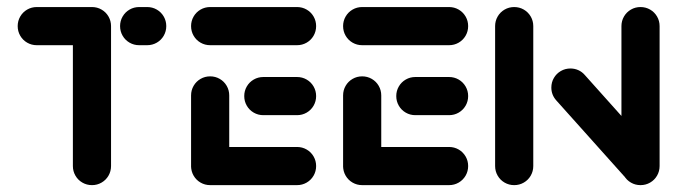

<svg xmlns="http://www.w3.org/2000/svg" viewBox="-20 -539 1981 559"><path d="M303.3 -461.5V-55.6Q303.3 -40.4 295.9 -27.6Q288.5 -14.8 275.7 -7.4Q263 0 247.8 0Q232.6 0 219.8 -7.4Q207 -14.8 199.6 -27.6Q192.2 -40.4 192.2 -55.6V-461.5ZM31.5 -463Q31.5 -478.1 38.9 -490.9Q46.3 -503.7 59.1 -511.1Q71.9 -518.5 87 -518.5H247.8Q263 -518.5 275.7 -511.1Q288.5 -503.7 295.9 -490.9Q303.3 -478.1 303.3 -463Q303.3 -447.8 295.9 -435Q288.5 -422.2 275.7 -414.8Q263 -407.4 247.8 -407.4H87Q71.9 -407.4 59.1 -414.8Q46.3 -422.2 38.9 -435Q31.5 -447.8 31.5 -463ZM329.6 -463Q329.6 -478.1 337 -490.9Q344.4 -503.7 357.2 -511.1Q370 -518.5 385.2 -518.5H408.5Q423.7 -518.5 436.5 -511.1Q449.3 -503.7 456.7 -490.9Q464.1 -478.1 464.1 -463Q464.1 -447.8 456.7 -435Q449.3 -422.2 436.5 -414.8Q423.7 -407.4 408.5 -407.4H385.2Q370 -407.4 357.2 -414.8Q344.4 -422.2 337 -435Q329.6 -447.8 329.6 -463Z M536.3 -51.9V-261.1Q536.3 -276.3 543.7 -289.1Q551.1 -301.9 563.9 -309.3Q576.7 -316.7 591.9 -316.7Q607 -316.7 619.8 -309.3Q632.6 -301.9 640 -289.1Q647.4 -276.3 647.4 -261.1V-51.9ZM900.4 -55.6Q900.4 -40.4 893 -27.6Q885.6 -14.8 872.8 -7.4Q860 0 844.8 0H591.9Q576.7 0 563.9 -7.4Q551.1 -14.8 543.7 -27.6Q536.3 -40.4 536.3 -55.6Q536.3 -70.7 543.7 -83.5Q551.1 -96.3 563.9 -103.7Q576.7 -111.1 591.9 -111.1H844.8Q860 -111.1 872.8 -103.7Q885.6 -96.3 893 -83.5Q900.4 -70.7 900.4 -55.6ZM691.1 -259.3Q691.1 -274.4 698.5 -287.2Q705.9 -300 718.7 -307.4Q731.5 -314.8 746.7 -314.8H844.8Q860 -314.8 872.8 -307.4Q885.6 -300 893 -287.2Q900.4 -274.4 900.4 -259.3Q900.4 -244.1 893 -231.3Q885.6 -218.5 872.8 -211.1Q860 -203.7 844.8 -203.7H746.7Q731.5 -203.7 718.7 -211.1Q705.9 -218.5 698.5 -231.3Q691.1 -244.1 691.1 -259.3ZM536.3 -463Q536.3 -478.1 543.7 -490.9Q551.1 -503.7 563.9 -511.1Q576.7 -518.5 591.9 -518.5H844.8Q860 -518.5 872.8 -511.1Q885.6 -503.7 893 -490.9Q900.4 -478.1 900.4 -463Q900.4 -447.8 893 -435Q885.6 -422.2 872.8 -414.8Q860 -407.4 844.8 -407.4H591.9Q576.7 -407.4 563.9 -414.8Q551.1 -422.2 543.7 -435Q536.3 -447.8 536.3 -463Z M978.9 -51.9V-261.1Q978.9 -276.3 986.3 -289.1Q993.7 -301.9 1006.5 -309.3Q1019.3 -316.7 1034.4 -316.7Q1049.6 -316.7 1062.4 -309.3Q1075.2 -301.9 1082.6 -289.1Q1090 -276.3 1090 -261.1V-51.9ZM1343 -55.6Q1343 -40.4 1335.6 -27.6Q1328.1 -14.8 1315.4 -7.4Q1302.6 0 1287.4 0H1034.4Q1019.3 0 1006.5 -7.4Q993.7 -14.8 986.3 -27.6Q978.9 -40.4 978.9 -55.6Q978.9 -70.7 986.3 -83.5Q993.7 -96.3 1006.5 -103.7Q1019.3 -111.1 1034.4 -111.1H1287.4Q1302.6 -111.1 1315.4 -103.7Q1328.1 -96.3 1335.6 -83.5Q1343 -70.7 1343 -55.6ZM1133.7 -259.3Q1133.7 -274.4 1141.1 -287.2Q1148.5 -300 1161.3 -307.4Q1174.1 -314.8 1189.3 -314.8H1287.4Q1302.6 -314.8 1315.4 -307.4Q1328.1 -300 1335.6 -287.2Q1343 -274.4 1343 -259.3Q1343 -244.1 1335.6 -231.3Q1328.1 -218.5 1315.4 -211.1Q1302.6 -203.7 1287.4 -203.7H1189.3Q1174.1 -203.7 1161.3 -211.1Q1148.5 -218.5 1141.1 -231.3Q1133.7 -244.1 1133.7 -259.3ZM978.9 -463Q978.9 -478.1 986.3 -490.9Q993.7 -503.7 1006.5 -511.1Q1019.3 -518.5 1034.4 -518.5H1287.4Q1302.6 -518.5 1315.4 -511.1Q1328.1 -503.7 1335.6 -490.9Q1343 -478.1 1343 -463Q1343 -447.8 1335.6 -435Q1328.1 -422.2 1315.4 -414.8Q1302.6 -407.4 1287.4 -407.4H1034.4Q1019.3 -407.4 1006.5 -414.8Q993.7 -422.2 986.3 -435Q978.9 -447.8 978.9 -463Z M1477 0Q1461.9 0 1449.1 -7.4Q1436.3 -14.8 1428.9 -27.6Q1421.5 -40.4 1421.5 -55.6V-463Q1421.5 -478.1 1428.9 -490.9Q1436.3 -503.7 1449.1 -511.1Q1461.9 -518.5 1477 -518.5Q1492.2 -518.5 1505 -511.1Q1517.8 -503.7 1525.2 -490.9Q1532.6 -478.1 1532.6 -463V-55.6Q1532.6 -40.4 1525.2 -27.6Q1517.8 -14.8 1505 -7.4Q1492.2 0 1477 0ZM1585.2 -284.1Q1585.2 -299.3 1592.6 -312Q1600 -324.8 1612.8 -332.2Q1625.6 -339.6 1640.7 -339.6Q1653 -339.6 1663.7 -334.8Q1674.4 -330 1682.2 -321.1L1890.7 -88.1L1807.8 -14.1L1599.3 -247Q1585.2 -263 1585.2 -284.1ZM1844.8 0Q1829.6 0 1816.9 -7.4Q1804.1 -14.8 1796.7 -27.6Q1789.3 -40.4 1789.3 -55.6V-463Q1789.3 -478.1 1796.7 -490.9Q1804.1 -503.7 1816.9 -511.1Q1829.6 -518.5 1844.8 -518.5Q1860 -518.5 1872.8 -511.1Q1885.6 -503.7 1893 -490.9Q1900.4 -478.1 1900.4 -463V-55.6Q1900.4 -40.4 1893 -27.6Q1885.6 -14.8 1872.8 -7.4Q1860 0 1844.8 0Z"/></svg>

Font: 26F Galaxy Hebrew Black
Style: Regular
Weight: 900
Designer: C₂₉H₂₅N₃O₅
Version: Version 1.000